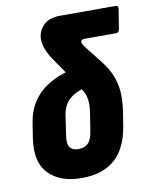

<svg xmlns="http://www.w3.org/2000/svg" viewBox="-80 -744 642 812"><g transform="rotate(-10 241.5 -338.0)"><path d="M206 8Q113 8 64 -43Q15 -94 31 -195L41 -259Q49 -307 70 -341Q91 -375 121 -397.5Q151 -420 185.5 -433.5Q220 -447 256 -454L306 -374Q272 -364 249.5 -353.5Q227 -343 213.5 -329.5Q200 -316 192.5 -298Q185 -280 182 -255L172 -187Q165 -148 176 -131.5Q187 -115 213 -115Q240 -115 255.5 -131Q271 -147 276 -185L287 -254Q292 -287 290 -308Q288 -329 278.5 -348Q269 -367 251 -393L168 -514Q152 -539 144.5 -560Q137 -581 137 -603Q139 -637 163.5 -660.5Q188 -684 234 -684H472Q485 -684 483 -670L469 -583Q466 -570 454 -570H318Q303 -570 303 -558Q303 -551 313 -538L375 -459Q400 -427 413.5 -394Q427 -361 430 -324.5Q433 -288 426 -241L416 -178Q401 -85 349 -38.5Q297 8 206 8Z"/></g></svg>

Font: Sofia Sans Condensed Black
Style: Italic
Weight: 900
Italic angle: -9°
Version: Version 4.100